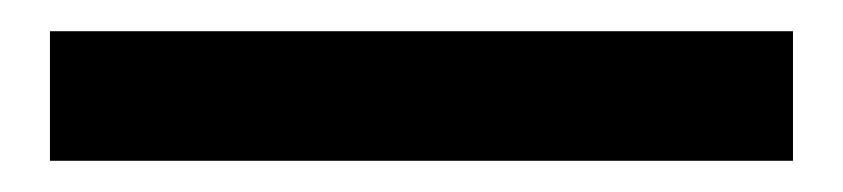

<svg xmlns="http://www.w3.org/2000/svg" viewBox="-20 37 540 123"><path d="M12 140H488V57H12Z"/></svg>

Font: Giro Sans Regular
Style: Bold
Weight: 700
Designer: Paul D. Hunt
Foundry: Adobe Systems Incorporated
Version: Version 1.000;PS 1.0;hotconv 1.0.88;makeotf.lib2.5.647800